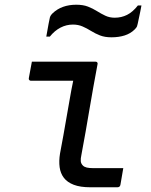

<svg xmlns="http://www.w3.org/2000/svg" viewBox="-20 -793 640 813"><path d="M115 -532Q160 -532 204.5 -532Q249 -532 294 -532Q339 -532 384 -532Q387 -532 389 -531Q391 -530 392.5 -527.5Q394 -525 393 -521Q384 -473 375.5 -426Q367 -379 359 -331Q351 -283 342.5 -235Q334 -187 325 -139Q321 -121 322 -110.5Q323 -100 331 -92Q337 -86 347.5 -83.5Q358 -81 376 -81Q402 -81 431.5 -81Q461 -81 486 -81H502Q499 -63 496 -46Q493 -29 490 -11Q489 -5 485.5 -2.5Q482 0 477 0Q471 0 452 0Q433 0 408.5 0Q384 0 363 0Q320 0 292.5 -10.5Q265 -21 250.5 -40Q236 -59 232.5 -85Q229 -111 234 -142Q242 -182 248.5 -220.5Q255 -259 262 -297.5Q269 -336 275.5 -374.5Q282 -413 290 -451H272Q245 -451 218.5 -451Q192 -451 165 -451Q138 -451 111 -451Q107 -451 104 -454Q101 -457 102 -462Q105 -479 108.5 -497Q112 -515 115 -532ZM466 -718Q494 -718 518 -730Q542 -742 564 -770H579Q577 -759 574 -744Q571 -729 568 -715.5Q565 -702 563 -692Q562 -686 560 -681Q558 -676 550 -668Q533 -651 508 -643Q483 -635 452 -635Q424 -635 403.5 -643Q383 -651 365.5 -662Q348 -673 329.5 -681Q311 -689 289 -689Q261 -689 236 -676Q211 -663 191 -638H176Q178 -649 180.5 -663Q183 -677 185.5 -691Q188 -705 190 -713Q191 -720 193.5 -725Q196 -730 203 -737Q222 -755 247 -764Q272 -773 303 -773Q332 -773 352.5 -765Q373 -757 390.5 -746Q408 -735 426 -726.5Q444 -718 466 -718Z"/></svg>

Font: RecMonoLinear Nerd Font Mono
Style: Italic
Weight: 400
Italic angle: -10°
Monospace: yes
Version: Version 1.085; ttfautohint (v1.8.4.7-5d5b);Nerd Fonts 3.2.1